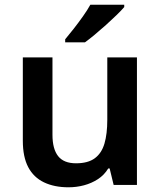

<svg xmlns="http://www.w3.org/2000/svg" viewBox="-20 -786 682 816"><path d="M562 -542V0H463L446 -70H440Q423 -42 396 -24.5Q369 -7 337 1.5Q305 10 271 10Q211 10 167 -11Q123 -32 100 -75.5Q77 -119 77 -188V-542H203V-213Q203 -153 227 -122.5Q251 -92 303 -92Q354 -92 383 -113.5Q412 -135 424 -176Q436 -217 436 -277V-542ZM508 -756Q496 -742 475.5 -722Q455 -702 430.5 -680Q406 -658 382.5 -638.5Q359 -619 341 -606H257V-619Q273 -638 293 -663.5Q313 -689 332.5 -716.5Q352 -744 364 -766H508Z"/></svg>

Font: Noto Sans Hebrew SemiBold
Style: Regular
Weight: 600
Designer: Monotype Design Team
Foundry: Monotype Imaging Inc.
Version: Version 2.003